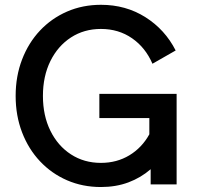

<svg xmlns="http://www.w3.org/2000/svg" viewBox="-20 -753 803 784"><path d="M385.7 -369.6H701.2V0H595.2V-62Q555.2 -27.3 504.4 -8.3Q453.6 10.7 392.1 10.7Q317.4 10.7 253.9 -16.8Q190.4 -44.4 143.3 -94.5Q96.2 -144.5 70.1 -212.6Q43.9 -280.8 43.9 -361.3Q43.9 -441.9 70.1 -510Q96.2 -578.1 143.3 -628.2Q190.4 -678.2 253.9 -705.8Q317.4 -733.4 392.1 -733.4Q493.7 -733.4 573.7 -682.9Q653.8 -632.3 697.3 -546.9L602.5 -492.7Q574.2 -558.6 519.3 -596.7Q464.4 -634.8 392.1 -634.8Q323.2 -634.8 269.8 -600.1Q216.3 -565.4 185.8 -503.7Q155.3 -441.9 155.3 -361.3Q155.3 -280.8 185.8 -219Q216.3 -157.2 269.8 -122.6Q323.2 -87.9 392.1 -87.9Q457 -87.9 508.3 -118.9Q559.6 -149.9 589.8 -204.6V-271H385.7Z"/></svg>

Font: Giphurs Medium
Style: Regular
Weight: 500
Version: Version 0.920; ttfautohint (v1.8.4.7-5d5b)